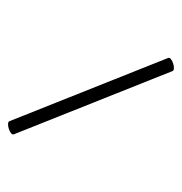

<svg xmlns="http://www.w3.org/2000/svg" viewBox="-304 -975 1203 1270"><g transform="rotate(30 298.0 -339.5)"><path d="M682 -752 -17 134Q-24 143 -37.5 137.5Q-51 132 -64.5 120Q-78 108 -85 94.5Q-92 81 -86 74L613 -812Q620 -821 633.5 -815.5Q647 -810 660.5 -798Q674 -786 681 -773Q688 -760 682 -752Z"/></g></svg>

Font: Story Script
Style: Regular
Weight: 400
Designer: Lana Roulhac, Ben Buysse
Version: Version 1.000; ttfautohint (v1.8.4.7-5d5b)